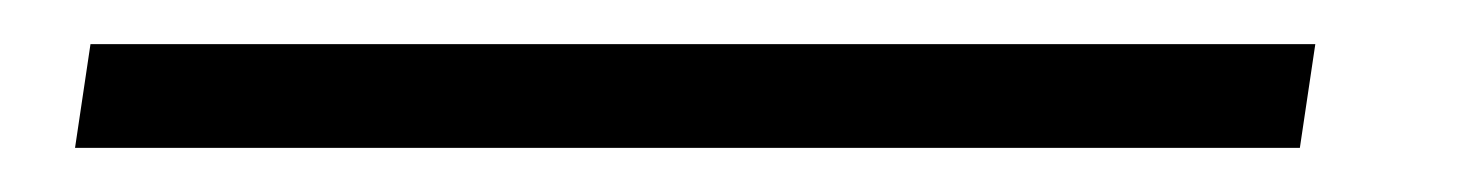

<svg xmlns="http://www.w3.org/2000/svg" viewBox="-20 79 664 87"><path d="M576 99 569 146H14L21 99Z"/></svg>

Font: ArsenalItalic
Style: Italic
Weight: 400
Italic angle: -9°
Designer: Andrij Shevchenko
Foundry: Stairsfor.com
Version: Version 1.000